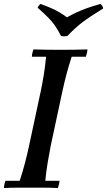

<svg xmlns="http://www.w3.org/2000/svg" viewBox="-24 -953 544 975"><path d="M-4 2Q-4 -6 -1.5 -17Q1 -28 4 -35H76Q91 -80 103 -126Q115 -172 123 -210L183 -490Q191 -528 198 -570.5Q205 -613 210 -665H138Q138 -673 140.5 -684Q143 -695 146 -702Q180 -701 214 -700.5Q248 -700 282 -700Q317 -700 351 -700.5Q385 -701 420 -702Q420 -695 417.5 -684Q415 -673 412 -665H340Q325 -619 314.5 -579.5Q304 -540 293 -490L233 -210Q226 -173 218.5 -129.5Q211 -86 206 -35H278Q278 -28 275.5 -17Q273 -6 270 2Q236 0 202 0Q168 0 133 0Q99 0 65 0Q31 0 -4 2ZM486 -933Q491 -929 495 -923.5Q499 -918 500 -910Q463 -887 438 -870.5Q413 -854 394.5 -840Q376 -826 358 -809.5Q340 -793 318 -770Q302 -767 286 -770Q270 -801 256 -821.5Q242 -842 222 -862.5Q202 -883 167 -914Q173 -927 182 -933Q215 -921 237.5 -911Q260 -901 278.5 -890Q297 -879 316 -865Q343 -880 367 -891Q391 -902 419 -912Q447 -922 486 -933Z"/></svg>

Font: Poltawski Nowy
Style: Italic
Weight: 400
Italic angle: -12°
Designer: Adam Pótawski, Mateusz Machalski, Borys Kosmynka, Ania Wieluska
Foundry: Capitalics.wtf
Version: Version 1.001;gftools[0.9.25]